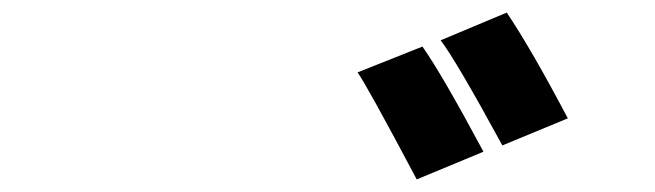

<svg xmlns="http://www.w3.org/2000/svg" viewBox="-20 -804 1040 305"><path d="M651 -730Q681 -688 748 -563L642 -519Q563 -668 548 -689ZM785 -784Q824 -726 882 -616L778 -573Q705 -707 680 -740Z"/></svg>

Font: Source Han Sans CN Heavy
Style: Bold
Weight: 900
Designer: Ryoko NISHIZUKA (kana & ideographs); Paul D. Hunt (Latin, Greek & Cyrillic); Wenlong ZHANG (bopomofo); Sandoll Communica
Foundry: Adobe Systems Incorporated
Version: Version 1.000;PS 1;hotconv 1.0.78;makeotf.lib2.5.61930